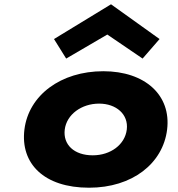

<svg xmlns="http://www.w3.org/2000/svg" viewBox="-20 -860 830 895"><path d="M231.7 -678 288.5 -587 480.2 -699 644.7 -587 723.8 -678 497.5 -840ZM93.8 -256C113.5 -416 263.2 -528 461.6 -528C656.4 -528 778.7 -416 759 -256C739.6 -98 596.8 15 395 15C184.6 15 74.4 -98 93.8 -256ZM281.8 -256C273.2 -186 325.2 -136 412.3 -136C495.8 -136 562.4 -186 571 -256C579.7 -327 521.8 -377 441.9 -377C360.8 -377 290.6 -327 281.8 -256Z"/></svg>

Font: Hussar
Style: BdSuprExtOblOne
Weight: 700
Foundry: Cannot Into Space Fonts
Version: Version 2.00